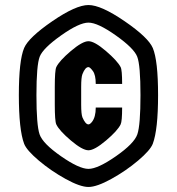

<svg xmlns="http://www.w3.org/2000/svg" viewBox="-20 -732 704 764"><path d="M222.5 -110.5Q295 -60 332 -60Q369 -60 441.5 -110.5Q514 -161 526.5 -197.5Q539 -234 539 -353.5Q539 -473 526 -506.5Q513 -540 441 -591Q369 -642 332 -642Q295 -642 223 -591Q151 -540 138 -506.5Q125 -473 125 -353.5Q125 -234 137.5 -197.5Q150 -161 222.5 -110.5ZM76 -160Q55 -216 55 -353.5Q55 -491 76 -541Q94 -583 188 -647.5Q282 -712 332 -712Q382 -712 476 -647.5Q570 -583 588 -541Q609 -491 609 -353.5Q609 -216 588 -160Q578 -134 529.5 -93Q481 -52 423 -20Q365 12 332 12Q299 12 241 -20Q183 -52 134.5 -93Q86 -134 76 -160ZM361 -304H466Q466 -249 460 -237Q448 -212 402 -173Q356 -134 332 -134Q308 -134 262 -173Q216 -212 204 -237Q198 -250 198 -316V-386Q198 -452 204 -465Q216 -490 262 -529Q308 -568 332 -568Q356 -568 401.5 -529Q447 -490 460 -465Q466 -454 466 -398H361Q361 -434 349.5 -449.5Q338 -465 332 -465Q319 -465 308 -437Q303 -424 303 -386V-316Q303 -278 308 -265Q320 -237 332 -237Q338 -237 346 -247Q361 -266 361 -304Z"/></svg>

Font: Germania One
Style: Regular
Weight: 400
Designer: John Vargas Beltran
Foundry: John Vargas Beltran
Version: Version 1.001